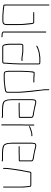

<svg xmlns="http://www.w3.org/2000/svg" viewBox="1075 -1832 785 2975"><g transform="rotate(90 1467.5 -344.5)"><path d="M307 -4H222C190 -4 162 -11 133 -11C128 -10 124 -11 119 -12C105 -16 85 -18 68 -18V-19C67 -19 67 -20 67 -21C66 -26 65 -34 65 -46V-710C65 -715 63 -717 58 -717C53 -717 50 -715 50 -710V-46C50 -23 50 -3 68 -3H82C99 -1 116 6 134 4C162 4 191 11 222 11H307C346 11 368 -11 368 -50V-245C368 -297 365 -343 359 -391C355 -418 356 -482 328 -482H175C170 -482 168 -479 168 -474C168 -469 170 -467 175 -467H328C333 -467 336 -452 337 -444C342 -404 345 -361 350 -317L352 -283C353 -272 353 -259 353 -245V-50C353 -20 337 -4 307 -4Z M517 23C524 23 532 23 539 24L550 25C555 26 558 23 558 18C558 13 556 11 551 10L540 9C533 8 525 8 518 8C505 7 483 5 483 -9C484 -14 484 -19 484 -24V-661C484 -666 481 -669 476 -669C471 -669 469 -666 469 -661V-24C469 -19 469 -15 468 -11C466 14 494 21 517 23Z M658 -274V-101C658 -94 658 -88 659 -82C663 -43 665 13 708 13H918C940 13 965 14 965 -9C966 -16 966 -22 966 -27C966 -33 966 -40 967 -47C972 -110 978 -182 978 -252V-556C978 -569 963 -577 949 -577H879C873 -577 867 -577 860 -576C839 -571 814 -569 793 -566C770 -563 750 -553 731 -547C715 -542 705 -536 691 -529C683 -524 691 -511 699 -516C716 -527 737 -532 757 -541C777 -549 802 -553 826 -556C836 -557 834 -557 844 -558C855 -559 866 -562 879 -562H949C954 -562 963 -560 963 -556V-253C963 -218 960 -175 959 -142C957 -99 951 -68 951 -27C951 -22 951 -16 950 -9C950 -6 949 -5 948 -5C936 -2 932 -2 918 -2H708C692 -2 685 -13 683 -27C678 -50 673 -73 673 -101V-274C673 -281 676 -298 683 -298H769C775 -298 781 -298 787 -297L807 -295C813 -294 820 -293 828 -292C851 -290 870 -284 894 -284C906 -284 927 -282 925 -294C923 -306 906 -299 894 -299C879 -299 870 -301 855 -303C839 -307 823 -307 808 -310L789 -312C782 -313 776 -313 769 -313H683C666 -313 658 -292 658 -274Z M1259 -476C1259 -481 1256 -484 1251 -484H1188C1170 -484 1152 -490 1137 -488H1107C1087 -488 1086 -452 1085 -430C1082 -381 1077 -336 1077 -282V-93C1077 -87 1077 -81 1078 -75C1082 -38 1086 -10 1127 -10H1207C1232 -10 1258 -12 1279 -16C1291 -17 1311 -18 1323 -20C1359 -26 1417 -24 1417 -67V-226C1417 -304 1407 -374 1401 -446C1398 -481 1391 -513 1389 -547C1387 -583 1378 -614 1378 -651V-708C1378 -713 1376 -716 1371 -716C1366 -716 1363 -713 1363 -708V-651C1363 -643 1363 -636 1364 -629C1370 -601 1372 -575 1374 -546C1376 -512 1382 -480 1385 -445L1389 -407C1394 -349 1402 -289 1402 -226V-67C1402 -59 1394 -48 1387 -46C1366 -41 1344 -38 1321 -35C1283 -31 1248 -25 1207 -25H1127C1122 -25 1116 -25 1111 -26C1094 -33 1092 -70 1092 -93V-282C1092 -299 1092 -314 1093 -327C1095 -376 1097 -431 1107 -473H1137C1141 -474 1145 -473 1148 -472C1158 -471 1175 -469 1188 -469H1251C1256 -469 1259 -471 1259 -476Z M1654 0C1622 0 1591 -6 1568 -16C1554 -23 1549 -38 1542 -53C1534 -78 1532 -110 1532 -142V-449C1532 -454 1533 -460 1534 -468C1537 -487 1538 -499 1559 -499C1565 -499 1570 -499 1575 -498C1587 -495 1605 -491 1619 -487C1654 -479 1691 -473 1726 -465L1743 -463C1759 -461 1791 -457 1791 -439V-258H1735C1722 -258 1687 -256 1673 -256H1578C1573 -256 1571 -253 1571 -248C1571 -243 1573 -241 1578 -241H1673C1687 -241 1722 -243 1735 -243H1789C1800 -243 1806 -248 1806 -257V-440C1806 -468 1771 -475 1745 -478L1728 -480C1722 -481 1716 -482 1711 -483C1691 -485 1668 -492 1647 -496C1632 -499 1612 -505 1597 -508C1581 -511 1576 -514 1559 -514C1542 -514 1528 -505 1524 -492C1522 -483 1517 -461 1517 -449V-142C1517 -131 1518 -120 1519 -111C1521 -79 1524 -52 1536 -31C1550 6 1604 15 1654 15C1665 15 1673 17 1684 17H1776C1788 17 1805 28 1808 16C1811 3 1788 2 1776 2H1684C1673 2 1665 0 1654 0Z M1946 -402 1954 -407C1974 -414 1998 -426 2020 -430C2031 -433 2045 -438 2057 -438H2084C2089 -438 2091 -441 2091 -446C2091 -451 2089 -453 2084 -453H2056C2043 -451 2030 -447 2017 -445C1991 -438 1961 -427 1939 -416C1929 -412 1937 -398 1946 -402ZM1908 -294V21C1908 26 1911 28 1916 28C1921 28 1923 26 1923 21V-294C1923 -320 1925 -352 1925 -374V-476C1925 -481 1923 -484 1918 -484C1913 -484 1910 -481 1910 -476V-374C1910 -353 1908 -319 1908 -294Z M2328 0C2296 0 2265 -6 2242 -16C2228 -23 2223 -38 2216 -53C2208 -78 2206 -110 2206 -142V-449C2206 -454 2207 -460 2208 -468C2211 -487 2212 -499 2233 -499C2239 -499 2244 -499 2249 -498C2261 -495 2279 -491 2293 -487C2328 -479 2365 -473 2400 -465L2417 -463C2433 -461 2465 -457 2465 -439V-258H2409C2396 -258 2361 -256 2347 -256H2252C2247 -256 2245 -253 2245 -248C2245 -243 2247 -241 2252 -241H2347C2361 -241 2396 -243 2409 -243H2463C2474 -243 2480 -248 2480 -257V-440C2480 -468 2445 -475 2419 -478L2402 -480C2396 -481 2390 -482 2385 -483C2365 -485 2342 -492 2321 -496C2306 -499 2286 -505 2271 -508C2255 -511 2250 -514 2233 -514C2216 -514 2202 -505 2198 -492C2196 -483 2191 -461 2191 -449V-142C2191 -131 2192 -120 2193 -111C2195 -79 2198 -52 2210 -31C2224 6 2278 15 2328 15C2339 15 2347 17 2358 17H2450C2462 17 2479 28 2482 16C2485 3 2462 2 2450 2H2358C2347 2 2339 0 2328 0Z M2663 -423C2670 -422 2678 -422 2685 -422H2842C2847 -422 2851 -422 2856 -421C2861 -421 2861 -410 2861 -404C2866 -369 2871 -331 2871 -292V-8C2871 -3 2873 0 2878 0C2883 0 2886 -3 2886 -8V-292C2886 -321 2883 -353 2879 -380C2877 -393 2876 -412 2873 -424C2869 -436 2857 -437 2842 -437H2685C2678 -437 2671 -437 2664 -438C2647 -438 2640 -425 2638 -411C2638 -400 2633 -386 2632 -378C2629 -361 2625 -344 2623 -326C2621 -311 2618 -302 2614 -284C2608 -241 2600 -203 2595 -159C2591 -118 2582 -79 2582 -34V-7C2582 -2 2585 1 2590 1C2595 1 2597 -2 2597 -7V-34C2597 -79 2606 -115 2610 -157C2615 -199 2623 -239 2629 -281C2633 -299 2636 -309 2638 -325C2638 -337 2643 -350 2644 -362C2646 -377 2653 -393 2653 -409C2654 -414 2656 -423 2663 -423Z"/></g></svg>

Font: Electronic
Style: UltTh
Weight: 100
Version: Version 1.011